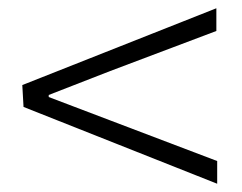

<svg xmlns="http://www.w3.org/2000/svg" viewBox="-20 -595 585 465"><path d="M37 -336 506 -150V-205L248 -303L98 -360V-365L247 -423L504 -520V-575L34 -389Z"/></svg>

Font: GenEiGothic-pro-Light
Style: Regular
Weight: 300
Designer: Ryoko NISHIZUKA (kana & ideographs); Paul D. Hunt (Latin, Greek & Cyrillic); Wenlong ZHANG (bopomofo); Sandoll Communica
Foundry: Adobe Systems Incorporated; o_tamon
Version: Version 1.000.140830